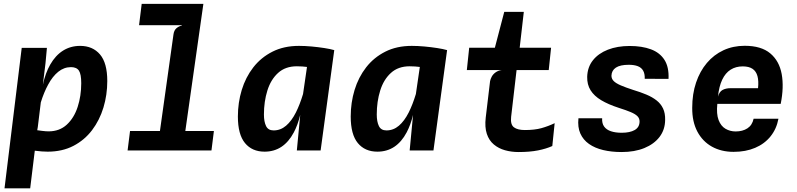

<svg xmlns="http://www.w3.org/2000/svg" viewBox="-20 -800 4240 1021"><path d="M233.5 6.5Q204 6.5 166 1.5Q165.5 1.5 165 1.5L140.5 201.5H4L95.5 -545.5H229.5L222 -464.5L208 -349.5Q221.5 -412 247 -456.5Q275 -505.5 315.2 -530.8Q355.5 -556 406 -556Q473 -556 511.8 -510.5Q550.5 -465 550.5 -369Q550.5 -295.5 530 -228Q509.5 -160.5 469.5 -107.8Q429.5 -55 370.2 -24.2Q311 6.5 233.5 6.5ZM197 -255.5 181 -124.5 178 -107.5Q190.5 -105.5 204 -104Q224 -101.5 238.5 -101.5Q296.5 -101.5 335.2 -137.2Q374 -173 393 -231.5Q412 -290 412 -357.5Q412 -405.5 399.8 -424.2Q387.5 -443 357.5 -443Q320.5 -443 290 -418.5Q259.5 -394 236 -350Q213.5 -309 197 -255.5Z M658.5 0 671.5 -103.5H830.5L902.5 -617Q905.5 -639.5 919 -650.5Q932.5 -661.5 947.5 -664L946 -666H719.5L733.5 -779.5H1061.5L965.5 -103.5H1117.5L1104.5 0Z M1558.5 0 1576.5 -189Q1563.5 -135.5 1542.5 -96Q1515.5 -45 1476.5 -19.2Q1437.5 6.5 1387 6.5Q1320.5 6.5 1282.8 -39.2Q1245 -85 1245 -180.5Q1245 -254 1265.5 -321.5Q1286 -389 1327 -441.8Q1368 -494.5 1428.8 -525.2Q1489.5 -556 1570 -556Q1601 -556 1636.8 -552.8Q1672.5 -549.5 1704.8 -544.5Q1737 -539.5 1757.5 -533.5L1685 0ZM1612.5 -444Q1599 -445.5 1587.5 -446.5Q1569 -447.5 1558.5 -447.5Q1497.5 -447.5 1458.8 -412.2Q1420 -377 1401.8 -318.5Q1383.5 -260 1383.5 -191Q1383.5 -153 1394.8 -129.8Q1406 -106.5 1435 -106.5Q1472 -106.5 1501.2 -131.5Q1530.5 -156.5 1553.5 -202Q1574.5 -244 1591.5 -300Z M2158.5 0 2176.5 -189Q2163.5 -135.5 2142.5 -96Q2115.5 -45 2076.5 -19.2Q2037.5 6.5 1987 6.5Q1920.5 6.5 1882.8 -39.2Q1845 -85 1845 -180.5Q1845 -254 1865.5 -321.5Q1886 -389 1927 -441.8Q1968 -494.5 2028.8 -525.2Q2089.5 -556 2170 -556Q2201 -556 2236.8 -552.8Q2272.5 -549.5 2304.8 -544.5Q2337 -539.5 2357.5 -533.5L2285 0ZM2212.5 -444Q2199 -445.5 2187.5 -446.5Q2169 -447.5 2158.5 -447.5Q2097.5 -447.5 2058.8 -412.2Q2020 -377 2001.8 -318.5Q1983.5 -260 1983.5 -191Q1983.5 -153 1994.8 -129.8Q2006 -106.5 2035 -106.5Q2072 -106.5 2101.2 -131.5Q2130.5 -156.5 2153.5 -202Q2174.5 -244 2191.5 -300Z M2737.5 8.5Q2699.5 8.5 2665.5 -1Q2631.5 -10.5 2606 -31.8Q2580.5 -53 2568.8 -88.2Q2557 -123.5 2563 -175L2586 -368Q2588 -379.5 2595 -392.5Q2602 -405.5 2615.5 -415.2Q2629 -425 2648.5 -427.5H2462.5L2475 -546H2611.5L2661.5 -737H2765.5L2743.5 -546H2910.5L2898 -427.5H2727L2698 -178.5Q2693.5 -137.5 2713 -123Q2732.5 -108.5 2771 -108.5Q2823 -108.5 2859 -118.5Q2895 -128.5 2929.5 -145L2917 -23.5Q2885 -9 2841 -0.2Q2797 8.5 2737.5 8.5Z M3285.5 8.5Q3232 8.5 3187.8 -2Q3143.5 -12.5 3112.2 -34.5Q3081 -56.5 3066 -90.2Q3051 -124 3056 -171H3182Q3180.5 -143.5 3192.8 -126.8Q3205 -110 3229 -102Q3253 -94 3286 -94Q3329.5 -94 3355 -108.5Q3380.5 -123 3381 -153Q3381.5 -170 3370 -181.8Q3358.5 -193.5 3334.2 -203.8Q3310 -214 3270.5 -226.5Q3215 -244.5 3177.2 -267Q3139.5 -289.5 3120.5 -320Q3101.5 -350.5 3102.5 -391.5Q3104 -443 3133 -479.5Q3162 -516 3212.5 -535.8Q3263 -555.5 3328.5 -555.5Q3394 -555.5 3441.5 -537.8Q3489 -520 3513.5 -481.5Q3538 -443 3535 -380.5L3408.5 -381Q3409.5 -407.5 3400.2 -424Q3391 -440.5 3371.8 -448Q3352.5 -455.5 3323.5 -455.5Q3278 -455.5 3255.2 -440.5Q3232.5 -425.5 3231.5 -397.5Q3231.5 -381 3243.5 -369Q3255.5 -357 3281 -346Q3306.5 -335 3346.5 -322Q3385 -310.5 3416.8 -297.2Q3448.5 -284 3471.2 -266.2Q3494 -248.5 3506 -223Q3518 -197.5 3517 -162Q3516.5 -110.5 3487.5 -72.2Q3458.5 -34 3406.8 -12.8Q3355 8.5 3285.5 8.5Z M3881 7.5Q3815.5 7.5 3765.8 -20.2Q3716 -48 3688.2 -100.5Q3660.5 -153 3661 -226.5Q3661 -300.5 3681.5 -361Q3702 -421.5 3739 -465.2Q3776 -509 3827.2 -532.8Q3878.5 -556.5 3940 -556.5Q4028 -556.5 4076 -516.2Q4124 -476 4136.8 -406.2Q4149.5 -336.5 4131.5 -247.5H3794.5Q3789 -194 3801.2 -161.8Q3813.5 -129.5 3838 -115.2Q3862.5 -101 3892 -101Q3929 -101 3954.5 -117.5Q3980 -134 3987.5 -168.5H4119.5Q4109.5 -114.5 4077.5 -74.8Q4045.5 -35 3995.5 -13.8Q3945.5 7.5 3881 7.5ZM3798 -286Q3805 -312 3822.2 -321.5Q3839.5 -331 3864.5 -331H4011Q4015 -369.5 4008 -395.2Q4001 -421 3981.8 -434Q3962.5 -447 3929.5 -447Q3893 -447 3865.2 -429.5Q3837.5 -412 3820.5 -376.2Q3803.5 -340.5 3798 -286Z"/></svg>

Font: Spline Sans Mono SemiBold
Style: Italic
Weight: 600
Italic angle: -4°
Monospace: yes
Version: Version 1.004